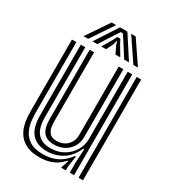

<svg xmlns="http://www.w3.org/2000/svg" viewBox="-190 -879 887 990"><g transform="rotate(30 253.0 -384.0)"><path d="M202 9.8Q156 9.8 126.6 -3.9Q97.2 -17.5 80.5 -39.4Q63.8 -61.2 56.2 -86.4Q48.8 -111.5 47 -134.9Q45.2 -158.2 45.2 -174.5V-600H71.5V-179.5Q71.5 -160 74.5 -132.1Q77.5 -104.2 90.1 -77Q102.8 -49.8 131.2 -31.4Q159.8 -13 210.5 -13Q259.8 -13 296.8 -32.5Q333.8 -52 358.2 -87.5H364.5L354.8 -22V0H328.5L328.2 -5.5L342 -47.2H337Q311.5 -17.8 278.1 -4Q244.8 9.8 202 9.8ZM430.8 0V-600H457.2V0ZM234.5 -84.5Q203.5 -84.5 186.4 -95.9Q169.2 -107.2 161.6 -124.4Q154 -141.5 152.2 -159.2Q150.5 -177 150.5 -189.5V-600H177V-191Q177 -175 180 -155.5Q183 -136 196 -121.8Q209 -107.5 238.5 -107.5Q261 -107.5 280.4 -117.5Q299.8 -127.5 311.6 -146.8Q323.5 -166 323.5 -193.8V-600H351.2V-196.5Q351.2 -162.8 335.5 -137.6Q319.8 -112.5 293.4 -98.5Q267 -84.5 234.5 -84.5ZM218.2 -36.2Q159 -36.8 128.5 -72Q98 -107.2 98 -181.2V-600H124.5V-184.5Q124.5 -120.8 149.9 -90Q175.2 -59.2 228 -59.2Q272.5 -59.2 306 -79Q339.5 -98.8 358.4 -130.6Q377.2 -162.5 377.2 -198.8V-600H404.2V0H378.5V-65L382.8 -141.5H376.5Q353.8 -88.2 311.5 -62.1Q269.2 -36 218.2 -36.2ZM88 -645 178.5 -778.5H205.5L115.5 -645ZM141.5 -645 228 -778.5H272.2L358.8 -645H330.2L278.2 -726.2L256.2 -759.2H244L222 -726L170 -645ZM194.2 -645 228.8 -704.2 241 -728.8H259.2L271.8 -704.2L306.8 -645H278.5L256.2 -690L252 -708.5H248.2L244.2 -690L222.8 -645ZM384.8 -645 294.8 -778.5H321.5L412.2 -645Z"/></g></svg>

Font: Big Shoulders Inline Text Thin ExtraBold
Style: Regular
Weight: 800
Version: Version 2.002